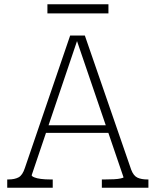

<svg xmlns="http://www.w3.org/2000/svg" viewBox="-20 -883 732 903"><path d="M188 -294H496L505 -258H181ZM336 -708 347 -704 129 -59Q129 -54 141 -49Q153 -44 172.5 -41.5Q192 -39 216 -39H228V0H14V-39H19Q49 -39 67.5 -49Q86 -59 97 -93L310 -716H379L597 -85Q608 -56 626.5 -47.5Q645 -39 673 -39H678V0H459V-39H473Q496 -39 516 -40Q536 -41 548.5 -44Q561 -47 561 -49ZM203 -863H490V-820H203Z"/></svg>

Font: Roboto Serif Thin
Style: Regular
Weight: 250
Designer: Greg Gazdowicz
Foundry: Commercial Type
Version: Version 1.004